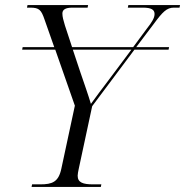

<svg xmlns="http://www.w3.org/2000/svg" viewBox="-20 -734 727 754"><path d="M104 0H376L378 -10H346C306 -10 285 -17 285 -44C285 -50 287 -61 289 -70L342 -317L508 -539H642L644 -549H515L583 -639C619 -688 635 -704 663 -704H685L687 -714H484L482 -704H541C574 -704 587 -696 587 -679C587 -664 577 -647 557 -622L503 -549H263L235 -634C229 -654 225 -668 225 -681C225 -696 237 -704 264 -704H324L326 -714H88L86 -704H99C134 -704 142 -695 155 -657L193 -549H69L67 -539H197L274 -319L221 -72C210 -19 185 -10 138 -10H106ZM296 -449 266 -539H496L407 -420C379 -383 357 -354 337 -326C327 -360 309 -411 296 -449Z"/></svg>

Font: Noto Serif Display Light
Style: Italic
Weight: 300
Italic angle: -12°
Designer: Monotype Design Team
Foundry: Monotype Imaging Inc.
Version: Version 2.009